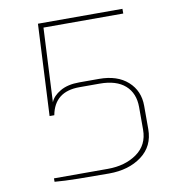

<svg xmlns="http://www.w3.org/2000/svg" viewBox="-82 -806 813 884"><g transform="rotate(-10 324.5 -364.0)"><path d="M103 -2V-18H355Q436 -18 491 -57Q546 -96 546 -168V-273Q546 -338 505 -374.5Q464 -411 386 -411H291Q175 -411 155 -304H133L154 -732H549V-710H176L159 -364Q170 -392 205 -412.5Q240 -433 294 -433H387Q472 -433 521 -389Q570 -345 570 -275V-166Q570 -86 509.5 -41Q449 4 357 4Q285 4 215 3Q145 2 103 -2Z"/></g></svg>

Font: Exo Thin
Style: Regular
Weight: 250
Designer: Natanael Gama
Foundry: Natanael Gama
Version: Version 1.500; ttfautohint (v1.6)